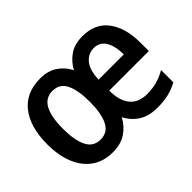

<svg xmlns="http://www.w3.org/2000/svg" viewBox="-106 -792 1042 1042"><g transform="rotate(-45 415.0 -271.5)"><path d="M592 -553Q690 -553 740 -485.5Q790 -418 790 -305V-241H486Q486 -164 519.5 -123Q553 -82 619 -82Q656 -82 690.5 -90.5Q725 -99 764 -121V-27Q730 -8 692.5 1Q655 10 605 10Q542 10 499.5 -16.5Q457 -43 432 -91Q408 -45 366.5 -17.5Q325 10 264 10Q193 10 143.5 -25Q94 -60 68 -123.5Q42 -187 42 -273Q42 -404 100 -478.5Q158 -553 268 -553Q326 -553 366 -526.5Q406 -500 429 -455Q452 -498 491.5 -525.5Q531 -553 592 -553ZM590 -464Q548 -464 519.5 -431Q491 -398 487 -324H681Q681 -387 658.5 -425.5Q636 -464 590 -464ZM267 -458Q213 -458 187.5 -410.5Q162 -363 162 -272Q162 -183 186.5 -134.5Q211 -86 265 -86Q321 -86 345 -135.5Q369 -185 369 -273Q369 -361 345.5 -409.5Q322 -458 267 -458Z"/></g></svg>

Font: Noto Sans Hebrew Condensed SemiBold
Style: Regular
Weight: 600
Width: 3
Designer: Ben Nathan
Foundry: Google LLC
Version: Version 3.001; ttfautohint (v1.8.4.7-5d5b)